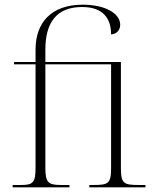

<svg xmlns="http://www.w3.org/2000/svg" viewBox="-20 -801 650 821"><path d="M34 0H277V-10H242C186 -10 174 -20 174 -84V-526H455V-83C455 -15 443 -10 377 -10H362V0H602V-10H576C509 -10 497 -15 497 -84V-536H174V-589C174 -701 219 -771 331 -771C420 -771 455 -723 455 -654C478 -655 494 -672 494 -695C494 -744 429 -781 334 -781C199 -781 132 -704 132 -589V-536H40V-526H132V-84C132 -20 121 -10 70 -10H34Z"/></svg>

Font: Noto Serif Display ExtraLight
Style: Regular
Weight: 200
Designer: Monotype Design Team
Foundry: Monotype Imaging Inc.
Version: Version 2.009